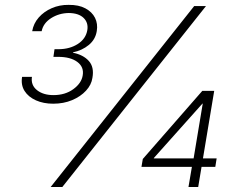

<svg xmlns="http://www.w3.org/2000/svg" viewBox="-20 -752 948 772"><path d="M183.6 0 760.7 -727.5H808.1L230.5 0ZM548.8 -81.1 554.2 -112.8 793.5 -386.7H819.8L811.5 -335.4H793.9L598.6 -116.7V-115.2H851.1L845.7 -81.1ZM737.8 0 753.4 -91.8 756.8 -105 803.7 -386.7H841.3L776.9 0ZM193.8 -335Q154.8 -335 124.3 -348.6Q93.8 -362.3 78.6 -386.5Q63.5 -410.6 68.8 -442.9H108.4Q103.5 -409.7 128.7 -389.6Q153.8 -369.6 194.8 -369.6Q242.2 -369.6 274.9 -393.6Q307.6 -417.5 312.5 -448.7Q318.4 -482.4 291 -502.9Q263.7 -523.4 213.9 -523.4H194.8L199.2 -554.2H216.8Q261.2 -554.7 293.2 -575.4Q325.2 -596.2 331.1 -630.9Q335.9 -660.6 316.2 -679.9Q296.4 -699.2 256.8 -699.7Q217.3 -699.2 185.5 -679Q153.8 -658.7 147.5 -626.5H109.4Q114.7 -657.7 135.7 -681.6Q156.7 -705.6 188.2 -719.2Q219.7 -732.9 255.9 -732.4Q296.4 -732.9 323.2 -718.5Q350.1 -704.1 362.1 -680.2Q374 -656.2 369.1 -627Q363.8 -593.3 337.2 -571.3Q310.5 -549.3 273.4 -541.5V-540Q314.9 -531.7 337.2 -506.8Q359.4 -481.9 351.6 -439Q347.7 -411.1 325.9 -387.5Q304.2 -363.8 270 -349.4Q235.8 -335 193.8 -335Z"/></svg>

Font: Inter Tight ExtraLight
Style: Italic
Weight: 250
Italic angle: -9.39999°
Designer: Rasmus Andersson
Foundry: rsms
Version: Version 3.004